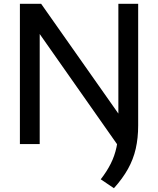

<svg xmlns="http://www.w3.org/2000/svg" viewBox="-20 -760 834 1013"><path d="M616 27 166 -614H189.5V0H85V-740H197L642 -107.5ZM581 233 511.5 186Q543.5 145 564.2 103.8Q585 62.5 594.8 16.2Q604.5 -30 604.5 -86V-740H709V-98.5Q709 -31.5 696.2 24.5Q683.5 80.5 655.2 131.2Q627 182 581 233Z"/></svg>

Font: Encode Sans SemiExpanded Medium
Style: Regular
Weight: 500
Width: 6
Designer: Multiple Designers
Foundry: Impallari Type
Version: Version 3.002